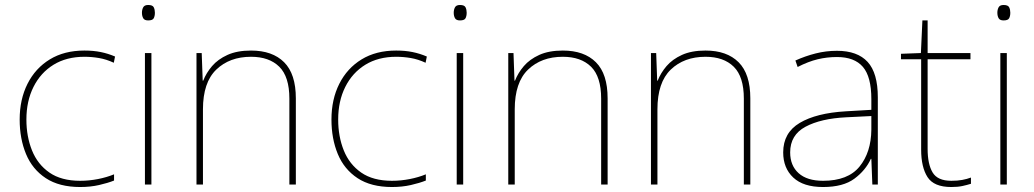

<svg xmlns="http://www.w3.org/2000/svg" viewBox="-20 -741 4154 771"><path d="M302 10Q218 10 164 -25.5Q110 -61 84.5 -122.5Q59 -184 59 -261Q59 -342 90.5 -404.5Q122 -467 180 -502.5Q238 -538 319 -538Q355 -538 384.5 -532Q414 -526 442 -514L437 -489Q407 -503 377.5 -508Q348 -513 319 -513Q247 -513 195 -481Q143 -449 114.5 -392Q86 -335 86 -261Q86 -193 108.5 -137Q131 -81 178.5 -48Q226 -15 302 -15Q338 -15 373.5 -22Q409 -29 438 -41V-16Q413 -6 378 2Q343 10 302 10Z M575 -721Q593 -721 597.5 -711.5Q602 -702 602 -690Q602 -677 597.5 -668Q593 -659 575 -659Q560 -659 555 -668Q550 -677 550 -690Q550 -702 555 -711.5Q560 -721 575 -721ZM588 -528V0H562V-528Z M988 -538Q1074 -538 1121 -491Q1168 -444 1168 -346V0H1142V-345Q1142 -433 1101.5 -473Q1061 -513 988 -513Q902 -513 848.5 -461.5Q795 -410 795 -302V0H769V-528H790L794 -417H796Q808 -448 831.5 -475.5Q855 -503 893.5 -520.5Q932 -538 988 -538Z M1554 10Q1470 10 1416 -25.5Q1362 -61 1336.5 -122.5Q1311 -184 1311 -261Q1311 -342 1342.5 -404.5Q1374 -467 1432 -502.5Q1490 -538 1571 -538Q1607 -538 1636.5 -532Q1666 -526 1694 -514L1689 -489Q1659 -503 1629.5 -508Q1600 -513 1571 -513Q1499 -513 1447 -481Q1395 -449 1366.5 -392Q1338 -335 1338 -261Q1338 -193 1360.5 -137Q1383 -81 1430.5 -48Q1478 -15 1554 -15Q1590 -15 1625.5 -22Q1661 -29 1690 -41V-16Q1665 -6 1630 2Q1595 10 1554 10Z M1827 -721Q1845 -721 1849.5 -711.5Q1854 -702 1854 -690Q1854 -677 1849.5 -668Q1845 -659 1827 -659Q1812 -659 1807 -668Q1802 -677 1802 -690Q1802 -702 1807 -711.5Q1812 -721 1827 -721ZM1840 -528V0H1814V-528Z M2240 -538Q2326 -538 2373 -491Q2420 -444 2420 -346V0H2394V-345Q2394 -433 2353.5 -473Q2313 -513 2240 -513Q2154 -513 2100.5 -461.5Q2047 -410 2047 -302V0H2021V-528H2042L2046 -417H2048Q2060 -448 2083.5 -475.5Q2107 -503 2145.5 -520.5Q2184 -538 2240 -538Z M2813 -538Q2899 -538 2946 -491Q2993 -444 2993 -346V0H2967V-345Q2967 -433 2926.5 -473Q2886 -513 2813 -513Q2727 -513 2673.5 -461.5Q2620 -410 2620 -302V0H2594V-528H2615L2619 -417H2621Q2633 -448 2656.5 -475.5Q2680 -503 2718.5 -520.5Q2757 -538 2813 -538Z M3341 -537Q3423 -537 3464 -492.5Q3505 -448 3505 -350V0H3483L3479 -103H3477Q3456 -57 3411 -23.5Q3366 10 3285 10Q3206 10 3165.5 -28Q3125 -66 3125 -129Q3125 -208 3191.5 -247.5Q3258 -287 3376 -294L3479 -300V-343Q3479 -433 3445 -472.5Q3411 -512 3341 -512Q3301 -512 3263.5 -503Q3226 -494 3183 -472L3174 -498Q3214 -516 3255.5 -526.5Q3297 -537 3341 -537ZM3378 -270Q3276 -265 3214.5 -232Q3153 -199 3153 -129Q3153 -76 3187 -45.5Q3221 -15 3285 -15Q3385 -15 3431.5 -72Q3478 -129 3479 -220V-275Z M3800 -15Q3825 -15 3844 -18.5Q3863 -22 3879 -28V-3Q3863 2 3844.5 6Q3826 10 3800 10Q3730 10 3704.5 -30Q3679 -70 3679 -140V-503H3598V-525L3678 -528L3684 -659H3705V-528H3877V-503H3705V-143Q3705 -82 3725 -48.5Q3745 -15 3800 -15Z M4010 -721Q4028 -721 4032.5 -711.5Q4037 -702 4037 -690Q4037 -677 4032.5 -668Q4028 -659 4010 -659Q3995 -659 3990 -668Q3985 -677 3985 -690Q3985 -702 3990 -711.5Q3995 -721 4010 -721ZM4023 -528V0H3997V-528Z"/></svg>

Font: Noto Sans Gujarati Thin
Style: Regular
Weight: 100
Designer: Jelle Bosma - Monotype Design Team, Universal Thirst
Foundry: Monotype Imaging Inc.
Version: Version 2.106; ttfautohint (v1.8.4.7-5d5b)